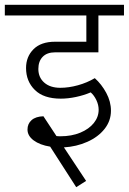

<svg xmlns="http://www.w3.org/2000/svg" viewBox="-40 -654 534 796"><path d="M119 -368Q119 -333 143.5 -311.5Q168 -290 210 -290Q245 -290 283 -300.5Q321 -311 353 -330Q381 -305 400.5 -269Q420 -233 420 -195Q420 -153 393.5 -119.5Q367 -86 322 -66Q277 -46 225 -43L317 96L276 122L168 -46Q125 -53 99.5 -72Q74 -91 74 -117Q74 -141 91 -156Q108 -171 140 -172L194 -90Q200 -89 210 -89Q257 -89 293 -104Q329 -119 349 -144Q369 -169 369 -199Q369 -219 359.5 -239Q350 -259 336 -271Q308 -259 275 -252Q242 -245 212 -245Q141 -245 104.5 -281Q68 -317 68 -372Q68 -419 99 -450Q130 -481 188 -481H318V-590H-20V-634H474V-590H368V-437H188Q155 -437 137 -418.5Q119 -400 119 -368Z"/></svg>

Font: Martel Sans ExtraLight
Style: Regular
Weight: 275
Designer: Dan Reynolds and Mathieu Réguer
Foundry: Dan Reynolds and Mathieu Réguer
Version: Version 1.002; ttfautohint (v1.1) -l 5 -r 5 -G 72 -x 0 -D la